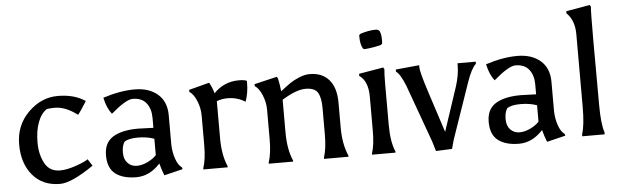

<svg xmlns="http://www.w3.org/2000/svg" viewBox="-48 -918 3550 1102"><g transform="rotate(-5 1726.5 -366.5)"><path d="M265 -66Q305 -66 358 -84.5Q411 -103 428 -116L453 -77Q325 11 259 11Q159 11 101.5 -57Q44 -125 44 -235Q44 -345 118.5 -419Q193 -493 288.5 -493Q384 -493 447 -450Q408 -388 396 -375Q328 -427 266 -427Q243 -427 221 -424Q188 -404 169 -354.5Q150 -305 150 -236.5Q150 -168 177.5 -117Q205 -66 265 -66Z M820 -200Q779 -215 725.5 -215Q672 -215 648 -198Q633 -175 633 -136.5Q633 -98 654 -76Q675 -54 706.5 -54Q738 -54 771 -70.5Q804 -87 820 -106ZM836 -56Q775 11 698.5 11Q622 11 578.5 -22Q535 -55 535 -128.5Q535 -202 586.5 -234Q638 -266 732 -266L820 -263V-320Q820 -373 794 -406Q768 -439 715 -439Q676 -438 590 -364Q561 -401 549 -460Q648 -492 731 -492Q814 -492 864 -449Q914 -406 914 -327V-159Q915 -114 928.5 -75.5Q942 -37 964 -22L966 -12L859 14Q846 -18 836 -56Z M1332 -492Q1363 -492 1378 -485Q1378 -479 1378 -473Q1378 -414 1360 -366Q1315 -395 1258 -395Q1227 -395 1196 -384V-170Q1196 -73 1225 -7V0H1085V-7Q1102 -57 1102 -140V-310Q1102 -353 1084.5 -394.5Q1067 -436 1044 -450L1043 -462L1161 -493Q1177 -466 1187 -430Q1247 -492 1332 -492Z M1740 -492Q1812 -492 1851.5 -446Q1891 -400 1891 -314V-170Q1891 -75 1921 -7V0H1780V-7Q1797 -57 1797 -140V-293Q1797 -351 1779.5 -380.5Q1762 -410 1709 -410Q1656 -410 1573 -359V-170Q1573 -73 1602 -7V0H1462V-7Q1479 -57 1479 -140V-310Q1479 -353 1461.5 -394.5Q1444 -436 1421 -450L1420 -462L1551 -493L1557 -483Q1565 -446 1569 -408Q1606 -437 1626.5 -451Q1647 -465 1679 -478.5Q1711 -492 1740 -492Z M2073 -139V-333Q2073 -422 2023 -457V-469L2164 -493L2170 -483Q2167 -454 2167 -400V-164Q2167 -64 2192 -7V0H2057V-7Q2073 -54 2073 -139ZM2157 -708Q2171 -696 2171 -650Q2171 -639 2170 -630L2162 -623Q2122 -612 2067 -607L2058 -611Q2043 -637 2043 -680Q2043 -685 2043 -690L2051 -697Q2099 -713 2143 -713Q2148 -713 2157 -708Z M2371 -476Q2371 -447 2411 -325L2486 -94L2570 -347Q2591 -413 2591 -468V-480H2696V-468Q2669 -443 2644 -371L2531 -44L2517 7L2424 11L2407 -46L2288 -375Q2260 -446 2235 -463V-475L2371 -488Z M3025 -200Q2984 -215 2930.5 -215Q2877 -215 2853 -198Q2838 -175 2838 -136.5Q2838 -98 2859 -76Q2880 -54 2911.5 -54Q2943 -54 2976 -70.5Q3009 -87 3025 -106ZM3041 -56Q2980 11 2903.5 11Q2827 11 2783.5 -22Q2740 -55 2740 -128.5Q2740 -202 2791.5 -234Q2843 -266 2937 -266L3025 -263V-320Q3025 -373 2999 -406Q2973 -439 2920 -439Q2881 -438 2795 -364Q2766 -401 2754 -460Q2853 -492 2936 -492Q3019 -492 3069 -449Q3119 -406 3119 -327V-159Q3120 -114 3133.5 -75.5Q3147 -37 3169 -22L3171 -12L3064 14Q3051 -18 3041 -56Z M3397 0H3268V-12Q3285 -62 3285 -170V-587Q3285 -667 3239 -711V-723L3376 -747L3382 -737Q3379 -708 3379 -545L3380 -170Q3380 -62 3397 -12Z"/></g></svg>

Font: Asul
Style: Regular
Weight: 400
Designer: Mariela Monsalve
Foundry: Mariela Monsalve
Version: Version 1.002